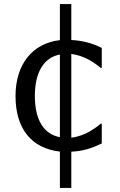

<svg xmlns="http://www.w3.org/2000/svg" viewBox="-20 -740 586 936"><path d="M272 176.3H327.6V-0.5C387.2 -3.9 422.4 -15.6 476.1 -40.5V-137.2H471.2C454.6 -123 436.5 -110.4 416.5 -98.6C393.1 -85 358.4 -72.3 327.6 -68.8V-477.1C382.8 -469.2 425.8 -446.3 471.2 -408.7H476.1V-506.3C436.5 -527.3 380.9 -543 327.6 -544.9V-720.2H272V-544.4C137.7 -528.8 55.7 -426.3 55.7 -272C55.7 -113.8 131.8 -17.1 272 -1ZM272 -71.3C195.8 -85 149.9 -152.8 149.9 -272C149.9 -389.6 195.3 -460.4 272 -474.1Z"/></svg>

Font: SG Kara Light
Style: Regular
Weight: 400
Designer: Damoon Khanjanzadeh
Version: Version 1.000